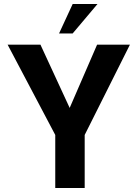

<svg xmlns="http://www.w3.org/2000/svg" viewBox="-20 -939 683 959"><path d="M403 -265V0H256V-265L18 -716H182L328 -400L465 -716H629ZM467 -919 343 -772H275L343 -919Z"/></svg>

Font: Almarai Bold
Style: Regular
Weight: 700
Designer: Boutros International 2019
Foundry: Created by Boutros International 2019
Version: Version 1.10